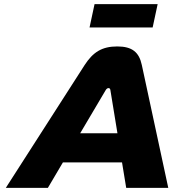

<svg xmlns="http://www.w3.org/2000/svg" viewBox="-20 -902 837 922"><path d="M386 -589 8 0H210L282 -122H566L586 0H788L661 -590C648 -651 615 -679 543 -679C469 -679 426 -651 386 -589ZM365 -262 488 -470C491 -475 496 -479 501 -479C506 -479 509 -476 510 -470L544 -262ZM410 -770H713L737 -882H434Z"/></svg>

Font: LT Wave Black
Style: Italic
Weight: 900
Designer: Daniel Lyons
Version: Version 2.5 (Glyphs App)